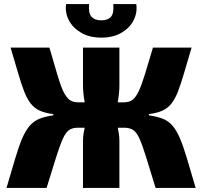

<svg xmlns="http://www.w3.org/2000/svg" viewBox="-20 -924 994 944"><path d="M922 -690Q900 -616 884.5 -563Q869 -510 855 -474Q841 -438 823 -415Q805 -392 778.5 -380Q752 -368 712 -363V-357Q754 -351 782 -339.5Q810 -328 829.5 -304.5Q849 -281 865.5 -242Q882 -203 899.5 -144Q917 -85 942 0H745Q716 -94 698 -152.5Q680 -211 666 -242Q652 -273 635 -284.5Q618 -296 592 -296L590 -421Q616 -421 632.5 -434Q649 -447 663 -477.5Q677 -508 693 -560Q709 -612 732 -690ZM223 -690Q246 -612 261 -560Q276 -508 290 -477.5Q304 -447 321 -434Q338 -421 362 -421V-296Q336 -296 319.5 -284.5Q303 -273 289 -242Q275 -211 256.5 -152.5Q238 -94 209 0H12Q37 -85 54.5 -144Q72 -203 88.5 -242Q105 -281 125 -304.5Q145 -328 172.5 -339.5Q200 -351 242 -357V-363Q202 -368 175.5 -380Q149 -392 131 -415Q113 -438 99 -474Q85 -510 69.5 -563Q54 -616 32 -690ZM430 -421V-296H333V-421ZM567 -690V-506Q567 -470 561 -432.5Q555 -395 541 -362Q551 -331 559 -295.5Q567 -260 567 -231V0H388V-231Q388 -260 396.5 -295.5Q405 -331 415 -362Q401 -395 394.5 -432.5Q388 -470 388 -506V-690ZM621 -421V-296H527V-421ZM537 -904H650Q656 -862 637 -824.5Q618 -787 577.5 -763Q537 -739 478 -739Q420 -739 379 -763Q338 -787 318.5 -824.5Q299 -862 305 -904H418Q414 -859 430 -841.5Q446 -824 478 -824Q510 -824 525.5 -841.5Q541 -859 537 -904Z"/></svg>

Font: Exo 2 ExtraBold
Style: Regular
Weight: 800
Designer: Natanael Gama
Foundry: Natanael Gama
Version: Version 2.010